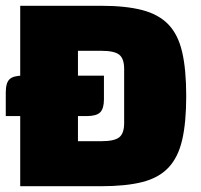

<svg xmlns="http://www.w3.org/2000/svg" viewBox="-20 -645 695 665"><path d="M50 -625H329Q416 -625 473 -610Q530 -595 563.5 -560Q597 -525 611 -464.5Q625 -404 625 -312Q625 -221 611 -160.5Q597 -100 563.5 -64.5Q530 -29 473 -14.5Q416 0 329 0H50ZM250 -469V-156H332Q376 -156 393 -169.5Q410 -183 410 -219V-406Q410 -442 393 -455.5Q376 -469 332 -469ZM0 -325Q0 -358 13 -370.5Q26 -383 59 -383H340V-301Q340 -269 327 -256Q314 -243 281 -243H0Z"/></svg>

Font: Changa ExtraLight ExtraBold
Style: Regular
Weight: 800
Version: Version 3.002; ttfautohint (v1.8.2)